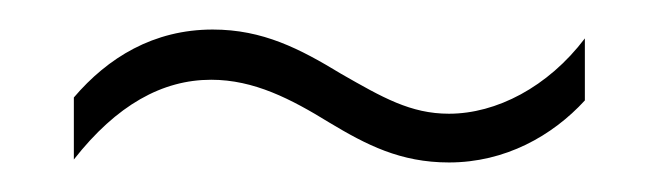

<svg xmlns="http://www.w3.org/2000/svg" viewBox="-20 -419 445 130"><path d="M203 -336C228 -321 251 -309 284 -309C322 -309 354 -327 376 -351V-393C351 -360 316 -342 284 -342C258 -342 239 -353 211 -369C183 -386 158 -399 124 -399C84 -399 53 -380 30 -353V-311C59 -348 90 -365 123 -365C152 -365 177 -352 203 -336Z"/></svg>

Font: Noto Sans Thai ExtCond ExtLt
Style: Regular
Weight: 200
Width: 2
Designer: Monotype Design Team
Foundry: Monotype Imaging Inc.
Version: Version 2.002